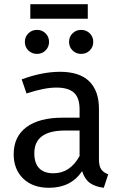

<svg xmlns="http://www.w3.org/2000/svg" viewBox="-20 -880 584 912"><path d="M494 -52 473 12Q432 7 407 -11Q382 -29 370 -67Q317 12 213 12Q135 12 90 -32Q45 -76 45 -147Q45 -231 105.5 -276Q166 -321 277 -321H358V-360Q358 -416 331 -440Q304 -464 248 -464Q190 -464 106 -436L83 -503Q181 -539 265 -539Q358 -539 404 -493.5Q450 -448 450 -364V-123Q450 -91 461 -75.5Q472 -60 494 -52ZM358 -139V-260H289Q143 -260 143 -152Q143 -105 166 -81Q189 -57 234 -57Q313 -57 358 -139ZM213 -681Q213 -657 196.5 -640.5Q180 -624 156 -624Q131 -624 114.5 -640.5Q98 -657 98 -681Q98 -705 114.5 -721.5Q131 -738 156 -738Q180 -738 196.5 -721.5Q213 -705 213 -681ZM423 -681Q423 -657 406.5 -640.5Q390 -624 365 -624Q341 -624 324.5 -640.5Q308 -657 308 -681Q308 -705 324.5 -721.5Q341 -738 365 -738Q390 -738 406.5 -721.5Q423 -705 423 -681ZM124 -791V-860H397V-791Z"/></svg>

Font: Fira GO
Style: Regular
Weight: 400
Designer: Carrois Corporate
Foundry: Carrois Corporate GbR
Version: Version 0.300